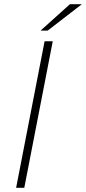

<svg xmlns="http://www.w3.org/2000/svg" viewBox="-20 -897 411 917"><path d="M57 0 193 -700H232L96 0ZM174 -751 314 -877H371L208 -751Z"/></svg>

Font: REM Medium Thin
Style: Italic
Weight: 250
Italic angle: -11°
Version: Version 1.005;gftools[0.9.28]